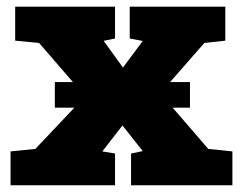

<svg xmlns="http://www.w3.org/2000/svg" viewBox="-20 -548 719 568"><path d="M11.2 0V-100.1L84.5 -107.4L231.9 -263.2L95.7 -420.9L24.9 -427.7V-528.3H320.3V-434.1L286.6 -427.2L343.8 -348.1L402.3 -426.8L363.8 -434.1V-528.3H646.5V-427.7L584.5 -420.9L454.1 -272L596.2 -107.4L667.5 -100.1V0H367.7V-93.8L402.3 -101.1L342.3 -176.8L282.7 -100.1L320.3 -93.8V0ZM142.2 -229.5V-305.2H542V-229.5Z"/></svg>

Font: Roboto Slab Black
Style: Regular
Weight: 900
Designer: Google
Version: Version 2.000; ttfautohint (v1.8.1.43-b0c9)